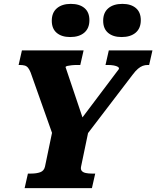

<svg xmlns="http://www.w3.org/2000/svg" viewBox="-20 -970 806 990"><path d="M107 0 124 -75H141Q168 -75 187.5 -82Q207 -89 212 -111L253 -308L256 -263L138 -596Q132 -611 125 -620Q118 -629 107.5 -632Q97 -635 82 -635H76L93 -710H411L394 -635H380Q363 -635 349 -633.5Q335 -632 327 -630Q319 -628 318 -624L419 -324L367 -314L593 -614Q595 -621 587.5 -625.5Q580 -630 566.5 -632.5Q553 -635 535 -635H524L541 -710H766L749 -635H742Q728 -635 716 -630.5Q704 -626 691.5 -615.5Q679 -605 664 -585L415 -259L439 -308L398 -111Q395 -97 401.5 -89Q408 -81 422 -78Q436 -75 453 -75H471L454 0ZM342 -779Q298 -779 272.5 -800.5Q247 -822 247 -863Q247 -905 273.5 -927.5Q300 -950 345 -950Q390 -950 415.5 -928.5Q441 -907 441 -866Q441 -824 414.5 -801.5Q388 -779 342 -779ZM607 -779Q563 -779 537.5 -800.5Q512 -822 512 -863Q512 -905 538.5 -927.5Q565 -950 611 -950Q655 -950 680.5 -928.5Q706 -907 706 -866Q706 -824 679.5 -801.5Q653 -779 607 -779Z"/></svg>

Font: Roboto Serif 20pt
Style: Bold Italic
Weight: 700
Italic angle: -10°
Version: Version 1.007